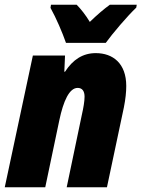

<svg xmlns="http://www.w3.org/2000/svg" viewBox="-26 -786 594 806"><path d="M251 -606H418C446 -645 509 -719 546 -754L548 -766H435C410 -748 382 -724 351 -694C335 -721 313 -749 296 -766H188L186 -753C210 -710 236 -649 251 -606ZM-6 0H164L223 -281C240 -362 265 -417 300 -417C319 -417 329 -404 329 -380C329 -361 324 -332 318 -306L254 0H423L494 -335C501 -370 504 -400 504 -425C504 -520 448 -563 376 -563C322 -563 280 -536 247 -485H244L247 -553H112Z"/></svg>

Font: Noto Sans Condensed Black
Style: Italic
Weight: 900
Width: 3
Italic angle: -12°
Designer: Monotype Design Team
Foundry: Monotype Imaging Inc.
Version: Version 2.013